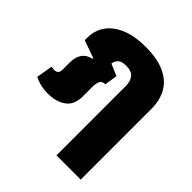

<svg xmlns="http://www.w3.org/2000/svg" viewBox="-209 -709 1075 1075"><g transform="rotate(45 328.5 -171.5)"><path d="M407 220V-100H599V220ZM128 10Q93 10 65.5 2.5Q38 -5 20 -15L37 -113Q43 -111 48.5 -110Q54 -109 59 -109Q76 -109 84 -117.5Q92 -126 92 -142V-201Q92 -242 110 -269Q128 -296 168 -306L169 -310L63 -348V-368Q63 -423 92.5 -467Q122 -511 182 -537Q242 -563 333 -563Q421 -563 480 -537Q539 -511 569 -461Q599 -411 599 -337V0H407V-328Q407 -366 389.5 -388.5Q372 -411 329 -411Q292 -411 277.5 -396Q263 -381 261 -361L331 -331L319 -255Q295 -254 286.5 -239Q278 -224 278 -192V-118Q278 -51 236 -20.5Q194 10 128 10Z"/></g></svg>

Font: Noto Sans Thai Black
Style: Regular
Weight: 900
Version: Version 2.001